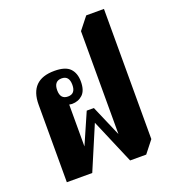

<svg xmlns="http://www.w3.org/2000/svg" viewBox="-141 -877 880 987"><g transform="rotate(-20 299.5 -383.0)"><path d="M541 -60V-772H444L391 -705V-142L318 -311H279L205 -142V-371Q215 -369 220 -369Q255 -369 278.5 -391Q302 -413 302 -462Q302 -508 277 -534Q252 -560 192 -560Q57 -560 57 -424V0H196L297 -238L401 6H489ZM214 -412Q172 -412 172 -461Q172 -511 214 -511Q255 -511 255 -461Q255 -412 214 -412Z"/></g></svg>

Font: Noto Serif Thai Condensed Extra
Style: Regular
Weight: 800
Width: 3
Designer: Monotype Design Team
Foundry: Monotype Imaging Inc.
Version: Version 1.901